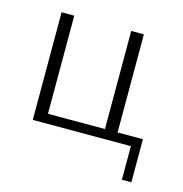

<svg xmlns="http://www.w3.org/2000/svg" viewBox="-75 -410 560 586"><g transform="rotate(15 205.0 -117.0)"><path d="M50 0V-340H90V-30H270V-340H310V-30H390V106H360V0Z"/></g></svg>

Font: Glametrix
Style: Light
Weight: 300
Designer: gluk
Foundry: gluk
Version: Version 0.40